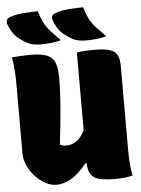

<svg xmlns="http://www.w3.org/2000/svg" viewBox="-62 -993 774 1055"><g transform="rotate(-5 325.0 -465.5)"><path d="M187 -945Q198 -907 212 -880Q226 -853 247.5 -829.5Q269 -806 299 -776Q275 -768 243 -765Q211 -762 189 -762Q165 -762 146 -766Q127 -770 116 -776Q79 -796 55.5 -819Q32 -842 14 -887Q10 -898 13.5 -910Q17 -922 33 -927Q68 -939 110.5 -942Q153 -945 187 -945ZM437 -945Q448 -907 462 -880Q476 -853 497.5 -829.5Q519 -806 549 -776Q525 -768 493 -765Q461 -762 439 -762Q415 -762 396 -766Q377 -770 366 -776Q329 -796 305.5 -819Q282 -842 264 -887Q260 -898 263.5 -910Q267 -922 283 -927Q318 -939 360.5 -942Q403 -945 437 -945ZM207 14Q177 14 146.5 -2.5Q116 -19 90.5 -46.5Q65 -74 50 -107.5Q35 -141 35 -174V-560Q35 -642 23 -705Q48 -707 73 -708.5Q98 -710 125 -710Q183 -710 214.5 -698Q246 -686 259 -656.5Q272 -627 272 -576Q272 -497 264.5 -404.5Q257 -312 244 -205Q258 -196 277 -196Q344 -196 381 -272V-700Q401 -704 427 -705.5Q453 -707 475 -707Q532 -707 562 -697.5Q592 -688 603.5 -666.5Q615 -645 615 -608V-140Q615 -57 627 0Q583 10 530 10Q475 10 443.5 2Q412 -6 397.5 -27.5Q383 -49 381 -90H375Q327 -31 285.5 -8.5Q244 14 207 14Z"/></g></svg>

Font: Recursive Sn Csl St XBk
Style: Regular
Weight: 1000
Version: Version 1.079;hotconv 1.0.112;makeotfexe 2.5.65598; ttfautoh